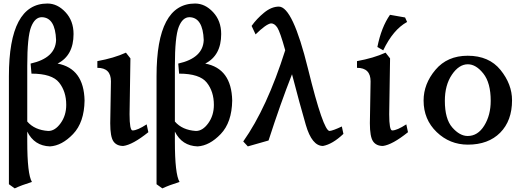

<svg xmlns="http://www.w3.org/2000/svg" viewBox="-20 -791 2915 1063"><path d="M247.6 -65.9Q284.7 -65.9 315.7 -108.9Q346.7 -151.9 346.7 -210.4Q346.7 -284.2 307.4 -333.7Q268.1 -383.3 154.3 -383.3L149.4 -439Q287.1 -469.7 290.5 -569.3Q286.1 -694.3 211.4 -695.8Q173.3 -695.8 152.1 -641.6Q130.9 -587.4 130.9 -426.8V-118.2Q171.4 -70.8 247.6 -65.9ZM61.5 252 29.3 229V-369.6Q29.3 -771.5 242.7 -771.5Q297.9 -771.5 342.5 -723.6Q387.2 -675.8 387.2 -602.5Q387.2 -483.9 298.8 -439Q444.3 -411.6 448.2 -234.4Q446.3 -113.3 384.5 -48.8Q322.8 15.6 256.8 19.5Q169.9 16.6 130.9 -62.5V-9.3Q130.9 173.3 156.7 216.3Q98.6 234.4 61.5 252Z M662.6 17.1Q625.5 17.1 607.9 -8.5Q590.3 -34.2 590.3 -108.9L594.2 -340.8Q594.2 -415.5 519 -415.5V-452.6Q610.8 -469.2 677.2 -499.5L702.1 -467.8L697.3 -158.7Q697.3 -68.8 713.9 -68.8Q740.2 -68.8 792 -102.5L801.3 -59.1Q714.8 10.3 662.6 17.1Z M1064.9 -65.9Q1102.1 -65.9 1133.1 -108.9Q1164.1 -151.9 1164.1 -210.4Q1164.1 -284.2 1124.8 -333.7Q1085.4 -383.3 971.7 -383.3L966.8 -439Q1104.5 -469.7 1107.9 -569.3Q1103.5 -694.3 1028.8 -695.8Q990.7 -695.8 969.5 -641.6Q948.2 -587.4 948.2 -426.8V-118.2Q988.8 -70.8 1064.9 -65.9ZM878.9 252 846.7 229V-369.6Q846.7 -771.5 1060.1 -771.5Q1115.2 -771.5 1159.9 -723.6Q1204.6 -675.8 1204.6 -602.5Q1204.6 -483.9 1116.2 -439Q1261.7 -411.6 1265.6 -234.4Q1263.7 -113.3 1201.9 -48.8Q1140.1 15.6 1074.2 19.5Q987.3 16.6 948.2 -62.5V-9.3Q948.2 173.3 974.1 216.3Q916 234.4 878.9 252Z M1352.1 19.5 1326.7 -7.8Q1458 -193.4 1559.1 -512.7Q1530.8 -614.7 1515.4 -638.2Q1500 -661.6 1480.5 -661.6Q1453.1 -657.7 1395 -600.6L1373 -647.5Q1400.9 -687 1441.9 -720.7Q1482.9 -754.4 1523.9 -754.4Q1600.6 -754.4 1685.3 -410.2Q1770 -65.9 1804.7 -65.9Q1824.2 -67.9 1872.6 -90.8L1881.3 -49.8Q1821.3 7.3 1768.1 17.1Q1707 17.1 1673.1 -99.6Q1639.2 -216.3 1596.7 -379.9Q1533.2 -218.8 1466.8 -13.2Z M2100.1 17.1Q2063 17.1 2045.4 -8.5Q2027.8 -34.2 2027.8 -108.9L2031.7 -340.8Q2031.7 -415.5 1956.5 -415.5V-452.6Q2048.3 -469.2 2114.7 -499.5L2139.6 -467.8L2134.8 -158.7Q2134.8 -68.8 2151.4 -68.8Q2177.7 -68.8 2229.5 -102.5L2238.8 -59.1Q2152.3 10.3 2100.1 17.1ZM2101.6 -512.2 2069.3 -530.8Q2091.3 -640.6 2139.2 -709L2222.7 -694.3L2233.9 -669.4Q2156.7 -627.4 2101.6 -512.2Z M2570.3 9.8Q2470.2 9.8 2397.7 -59.8Q2325.2 -129.4 2325.2 -234.4Q2325.2 -326.7 2390.9 -404.5Q2456.5 -482.4 2569.3 -482.4Q2687.5 -482.4 2751.2 -403.6Q2814.9 -324.7 2814.9 -235.8Q2814.9 -122.6 2749.3 -56.4Q2683.6 9.8 2570.3 9.8ZM2569.3 -38.1Q2625.5 -38.1 2661.1 -95.7Q2696.8 -153.3 2696.8 -232.9Q2696.8 -332.5 2656 -383.8Q2615.2 -435.1 2570.3 -435.1Q2521 -435.1 2481.9 -377.4Q2442.9 -319.8 2442.9 -232.9Q2442.9 -132.3 2484.1 -85.2Q2525.4 -38.1 2569.3 -38.1Z"/></svg>

Font: Kelvinch
Style: Bold
Weight: 700
Designer: Paul James Miller
Foundry: High-Logic / Made with FontCreator
Version: Version 3.501;March 28, 2021;FontCreator 13.0.0.2683 64-bit